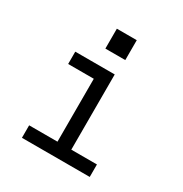

<svg xmlns="http://www.w3.org/2000/svg" viewBox="-169 -857 939 986"><g transform="rotate(30 300.0 -364.5)"><path d="M99 0V-74H267V-447H115V-520H349V-74H501V0ZM241 -611V-729H359V-611Z"/></g></svg>

Font: Nova
Style: Regular
Weight: 400
Monospace: yes
Designer: Belleve Invis
Foundry: Belleve Invis
Version: Version 24.1.4; ttfautohint (v1.8.4)